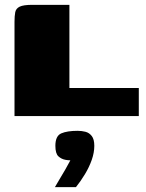

<svg xmlns="http://www.w3.org/2000/svg" viewBox="-20 -480 603 794"><path d="M267 -460V-116H554V0H40V-390Q40 -414 43 -429.5Q46 -445 61.5 -452.5Q77 -460 114 -460ZM207 294Q221 270 230.5 254Q240 238 249.5 222Q259 206 271 183Q267 183 261.5 182.5Q256 182 251 181Q234 178 221.5 166.5Q209 155 209 123Q209 82 233.5 71.5Q258 61 301 61Q318 61 333.5 65Q349 69 359.5 82.5Q370 96 370 123Q370 151 359.5 181Q349 211 331.5 240Q314 269 294 294Z"/></svg>

Font: Genos Thin Black
Style: Regular
Weight: 900
Version: Version 1.010